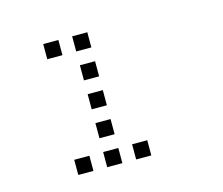

<svg xmlns="http://www.w3.org/2000/svg" viewBox="-73 -570 746 641"><g transform="rotate(-15 300.0 -250.0)"><path d="M124.8 -476.2Q123.8 -476.2 123.8 -476.2Q123.8 -476.2 123.8 -475.2V-424.8Q123.8 -423.8 123.8 -423.8Q123.8 -423.8 124.8 -423.8H175.2Q176.2 -423.8 176.2 -423.8Q176.2 -423.8 176.2 -424.8V-475.2Q176.2 -476.2 176.2 -476.2Q176.2 -476.2 175.2 -476.2ZM224.8 -476.2Q223.8 -476.2 223.8 -476.2Q223.8 -476.2 223.8 -475.2V-424.8Q223.8 -423.8 223.8 -423.8Q223.8 -423.8 224.8 -423.8H275.2Q276.2 -423.8 276.2 -423.8Q276.2 -423.8 276.2 -424.8V-475.2Q276.2 -476.2 276.2 -476.2Q276.2 -476.2 275.2 -476.2ZM224.8 -376.2Q223.8 -376.2 223.8 -376.2Q223.8 -376.2 223.8 -375.2V-324.8Q223.8 -323.8 223.8 -323.8Q223.8 -323.8 224.8 -323.8H275.2Q276.2 -323.8 276.2 -323.8Q276.2 -323.8 276.2 -324.8V-375.2Q276.2 -376.2 276.2 -376.2Q276.2 -376.2 275.2 -376.2ZM224.8 -276.2Q223.8 -276.2 223.8 -276.2Q223.8 -276.2 223.8 -275.2V-224.8Q223.8 -223.8 223.8 -223.8Q223.8 -223.8 224.8 -223.8H275.2Q276.2 -223.8 276.2 -223.8Q276.2 -223.8 276.2 -224.8V-275.2Q276.2 -276.2 276.2 -276.2Q276.2 -276.2 275.2 -276.2ZM224.8 -176.2Q223.8 -176.2 223.8 -176.2Q223.8 -176.2 223.8 -175.2V-124.8Q223.8 -123.8 223.8 -123.8Q223.8 -123.8 224.8 -123.8H275.2Q276.2 -123.8 276.2 -123.8Q276.2 -123.8 276.2 -124.8V-175.2Q276.2 -176.2 276.2 -176.2Q276.2 -176.2 275.2 -176.2ZM124.8 -76.2Q123.8 -76.2 123.8 -76.2Q123.8 -76.2 123.8 -75.2V-24.8Q123.8 -23.8 123.8 -23.8Q123.8 -23.8 124.8 -23.8H175.2Q176.2 -23.8 176.2 -23.8Q176.2 -23.8 176.2 -24.8V-75.2Q176.2 -76.2 176.2 -76.2Q176.2 -76.2 175.2 -76.2ZM224.8 -76.2Q223.8 -76.2 223.8 -76.2Q223.8 -76.2 223.8 -75.2V-24.8Q223.8 -23.8 223.8 -23.8Q223.8 -23.8 224.8 -23.8H275.2Q276.2 -23.8 276.2 -23.8Q276.2 -23.8 276.2 -24.8V-75.2Q276.2 -76.2 276.2 -76.2Q276.2 -76.2 275.2 -76.2ZM324.8 -76.2Q323.8 -76.2 323.8 -76.2Q323.8 -76.2 323.8 -75.2V-24.8Q323.8 -23.8 323.8 -23.8Q323.8 -23.8 324.8 -23.8H375.2Q376.2 -23.8 376.2 -23.8Q376.2 -23.8 376.2 -24.8V-75.2Q376.2 -76.2 376.2 -76.2Q376.2 -76.2 375.2 -76.2Z"/></g></svg>

Font: Doto Black
Style: Regular
Weight: 900
Monospace: yes
Version: Version 1.000